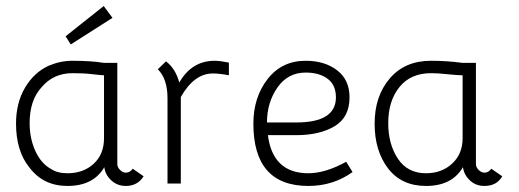

<svg xmlns="http://www.w3.org/2000/svg" viewBox="-20 -607 1716 635"><path d="M352 -548 214 -460 197 -487 323 -587ZM368 -64Q368 -54 377 -45Q386 -36 396 -36Q410 -36 419 -49L455 -24Q435 8 396 8Q368 8 348 -10.5Q328 -29 325 -54Q289 8 203 8Q124 8 78 -52Q33 -107 33 -198Q33 -267 63 -317.5Q93 -368 142 -390Q180 -406 219 -406Q283 -406 324 -399H368ZM203 -34Q256 -34 290 -65.5Q324 -97 324 -150V-358Q316 -358 282 -362Q257 -365 220 -365Q157 -365 118 -319Q78 -276 78 -200Q78 -149 97 -107.5Q116 -66 149 -48Q170 -34 203 -34Z M737 -358Q706 -364 684 -364Q622 -364 578 -286V0H534V-282Q534 -346 502 -378L529 -404Q560 -381 573 -334Q614 -406 690 -406Q707 -406 737 -400Z M1000 -34Q1056 -34 1125 -72L1146 -38Q1082 8 1000 8Q818 8 818 -198Q818 -285 865 -345.5Q912 -406 991 -406Q1054 -406 1095 -374.5Q1136 -343 1136 -285Q1136 -219 1086.5 -189.5Q1037 -160 960 -160H866Q882 -34 1000 -34ZM863 -202H960Q1091 -202 1091 -285Q1091 -326 1063.5 -346.5Q1036 -367 991 -367Q932 -367 897.5 -317.5Q863 -268 863 -202Z M1554 -64Q1554 -54 1563 -45Q1572 -36 1582 -36Q1596 -36 1605 -49L1641 -24Q1623 8 1582 8Q1554 8 1534.5 -10Q1515 -28 1511 -54Q1475 8 1389 8Q1308 8 1263.5 -50Q1219 -108 1219 -198Q1219 -289 1269 -347.5Q1319 -406 1405 -406Q1459 -406 1510 -399H1554ZM1510 -358Q1494 -358 1460.5 -361.5Q1427 -365 1406 -365Q1338 -365 1301 -319Q1264 -273 1264 -200Q1264 -130 1296 -82Q1328 -34 1389 -34Q1441 -34 1475.5 -66Q1510 -98 1510 -150Z"/></svg>

Font: Bhavuka
Style: Regular
Weight: 400
Version: 2.94.0; ttfautohint (v1.2) -l 7 -r 28 -G 50 -x 13 -D deva -f